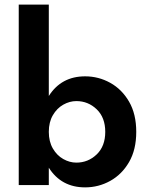

<svg xmlns="http://www.w3.org/2000/svg" viewBox="-20 -800 642 830"><path d="M569 -230Q569 -153 538 -99.5Q507 -46 456.5 -18Q406 10 348 10Q245 10 191 -75V0H61V-780H191V-385Q245 -470 348 -470Q406 -470 456.5 -442Q507 -414 538 -360.5Q569 -307 569 -230ZM435 -230Q435 -292 398 -327.5Q361 -363 310 -363Q281 -363 253.5 -347.5Q226 -332 208.5 -302Q191 -272 191 -230Q191 -188 208.5 -158Q226 -128 253.5 -112.5Q281 -97 310 -97Q361 -97 398 -132.5Q435 -168 435 -230Z"/></svg>

Font: Jost* Semi
Style: Regular
Weight: 600
Version: Version 3.7